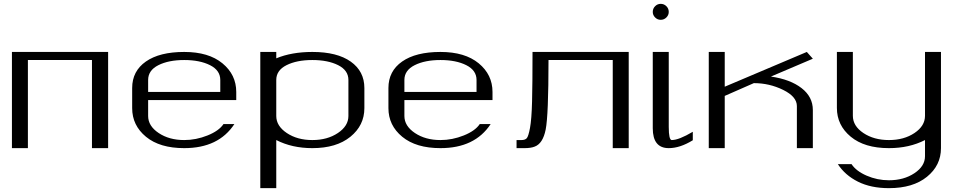

<svg xmlns="http://www.w3.org/2000/svg" viewBox="-20 -770 4994 998"><path d="M542 -500V0H458V-458H125V0H42V-500Z M1208 -250H750V-167Q750 -115.2 804.7 -78.6Q859.4 -42 937.5 -42Q999 -42 1058.6 -65.9Q1118.2 -89.8 1141.6 -125H1198.2Q1116.2 0 937.5 0Q810.5 0 738.8 -59.1Q667 -118.2 667 -208V-312.5Q667 -400.4 738.3 -450.2Q809.6 -500 937.5 -500Q1064.5 -500 1136.2 -440.9Q1208 -381.8 1208 -292ZM750 -292H1125V-354.5Q1125 -404.3 1071.8 -431.2Q1018.6 -458 937.5 -458Q856.4 -458 803.2 -431.2Q750 -404.3 750 -354.5Z M1416 -500V-466.8Q1496.1 -500 1603.5 -500Q1732.4 -500 1803.2 -449.7Q1874 -399.4 1874 -312.5V-208Q1874 -118.2 1801.3 -59.1Q1728.5 0 1603.5 0Q1498 0 1416 -42V208H1333V-500ZM1791 -167V-354.5Q1791 -404.3 1737.8 -431.2Q1684.6 -458 1603.5 -458Q1522.5 -458 1469.2 -431.2Q1416 -404.3 1416 -354.5V-167Q1416 -115.2 1470.7 -78.6Q1525.4 -42 1603.5 -42Q1681.6 -42 1736.3 -78.6Q1791 -115.2 1791 -167Z M2540 -250H2082V-167Q2082 -115.2 2136.7 -78.6Q2191.4 -42 2269.5 -42Q2331.1 -42 2390.6 -65.9Q2450.2 -89.8 2473.6 -125H2530.3Q2448.2 0 2269.5 0Q2142.6 0 2070.8 -59.1Q1999 -118.2 1999 -208V-312.5Q1999 -400.4 2070.3 -450.2Q2141.6 -500 2269.5 -500Q2396.5 -500 2468.3 -440.9Q2540 -381.8 2540 -292ZM2082 -292H2457V-354.5Q2457 -404.3 2403.8 -431.2Q2350.6 -458 2269.5 -458Q2188.5 -458 2135.3 -431.2Q2082 -404.3 2082 -354.5Z M3248 -500V0H3165V-458H2831.1Q2831.1 -170.9 2816.4 -96.7Q2801.8 -23.4 2758.8 -7.8Q2739.3 0 2706.1 0H2665V-42H2690.4Q2709 -42 2717.8 -51.3Q2726.6 -60.5 2734.9 -105Q2743.2 -149.4 2745.6 -241.7Q2748 -334 2748 -500Z M3414.1 -750Q3431.6 -750 3443.8 -737.8Q3456.1 -725.6 3456.1 -708Q3456.1 -691.4 3443.8 -679.2Q3431.6 -667 3414.1 -667Q3397.5 -667 3385.3 -679.2Q3373 -691.4 3373 -708Q3373 -725.6 3385.3 -737.8Q3397.5 -750 3414.1 -750ZM3456.1 -500V-110.4Q3456.1 -42 3471.7 -42Q3508.8 -42 3581.1 -85V-41Q3514.6 0 3456.1 0Q3373 0 3373 -103.5V-500Z M4205.1 0H4122.1V-218.8Q4122.1 -267.6 4050.8 -302.7Q3979.5 -337.9 3898.4 -337.9L3747.1 -271.5V0H3664.1V-500H3747.1V-319.3L4173.8 -500L4205.1 -464.8L3987.3 -372.1Q4087.9 -357.4 4146.5 -312Q4205.1 -266.6 4205.1 -198.2Z M4871.1 -500V0Q4871.1 89.8 4798.3 148.9Q4725.6 208 4600.6 208Q4506.8 208 4439.5 174.3Q4372.1 140.6 4335 83H4406.2Q4429.7 119.1 4484.9 143.1Q4540 167 4600.6 167Q4677.7 167 4732.9 130.4Q4788.1 93.8 4788.1 42V-42Q4706.1 0 4600.6 0Q4473.6 0 4401.9 -59.6Q4330.1 -119.1 4330.1 -209V-500H4413.1V-168Q4413.1 -115.2 4467.8 -78.6Q4522.5 -42 4600.6 -42Q4678.7 -42 4733.4 -78.6Q4788.1 -115.2 4788.1 -168V-500Z"/></svg>

Font: okolaks
Style: Regular
Weight: 500
Version: Version 000.6.0